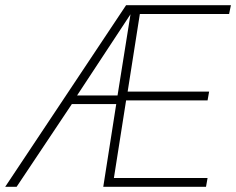

<svg xmlns="http://www.w3.org/2000/svg" viewBox="-58 -720 910 740"><path d="M340 0 390 -319H219L6 0H-38L428 -700H832L825 -666H481L434 -367H748L742 -333H428L381 -34H742L736 0ZM239 -352H395L445 -665Z"/></svg>

Font: Georama ExtraLight
Style: Italic
Weight: 200
Italic angle: -9°
Designer: Jean-Baptiste Levee
Foundry: Production Type
Version: Version 1.000